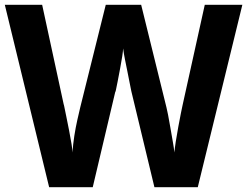

<svg xmlns="http://www.w3.org/2000/svg" viewBox="-20 -777 1026 797"><path d="M184 0 0 -757H155L245 -341Q244 -348 247 -333.5Q250 -319 255.5 -292Q261 -265 267 -234.5Q273 -204 277 -179Q281 -154 281 -144Q283 -178 288.5 -213Q294 -248 301 -279Q308 -310 313 -331L419 -757H566L671 -331Q673 -324 677.5 -301Q682 -278 687 -248.5Q692 -219 697 -191Q702 -163 704 -144Q705 -159 709.5 -188.5Q714 -218 720 -250Q726 -282 731 -307.5Q736 -333 738 -341L830 -757H986L801 0H621L525 -399Q522 -413 518 -434Q514 -455 509 -479.5Q504 -504 499 -529Q494 -554 491 -576Q491 -567 487.5 -543.5Q484 -520 478.5 -492Q473 -464 468.5 -439.5Q464 -415 461 -402.5Q458 -390 459 -398L365 0Z"/></svg>

Font: Menbere
Style: Regular
Weight: 400
Designer: Aleme Tadesse
Foundry: Sorkin Type Co
Version: Version 1.000